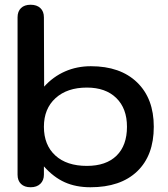

<svg xmlns="http://www.w3.org/2000/svg" viewBox="-20 -779 706 809"><path d="M54 -43V-706Q54 -731 68.5 -745Q83 -759 109 -759Q135 -759 150 -745Q165 -731 165 -706L166 -414Q204 -456 254 -478Q304 -500 363 -500Q487 -500 557.5 -432Q628 -364 628 -245Q628 -124 558 -57Q488 10 361 10Q300 10 253 -11Q206 -32 165 -78V-43Q165 -19 150 -4.5Q135 10 109 10Q83 10 68.5 -4Q54 -18 54 -43ZM515 -245Q515 -322 470 -366Q425 -410 346 -410Q263 -410 214 -365.5Q165 -321 165 -245Q165 -168 213 -124Q261 -80 346 -80Q427 -80 471 -123Q515 -166 515 -245Z"/></svg>

Font: Kodchasan SemiBold
Style: Regular
Weight: 600
Version: Version 1.000; ttfautohint (v1.6)